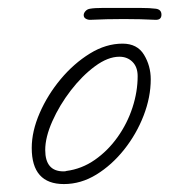

<svg xmlns="http://www.w3.org/2000/svg" viewBox="-20 -469 427 484"><path d="M141 -5Q60 -5 60 -96Q60 -138 80 -184Q100 -230 133 -269.5Q166 -309 206.5 -334Q247 -359 289 -359Q326 -359 343 -331Q360 -303 360 -269Q360 -224 342 -177.5Q324 -131 293 -92Q262 -53 223 -29Q184 -5 141 -5ZM140 -37Q146 -37 147 -38Q186 -43 219 -66Q252 -89 276.5 -123.5Q301 -158 314 -198Q327 -238 327 -277Q327 -300 314 -313Q301 -326 281 -326Q252 -326 219.5 -302Q187 -278 158.5 -241Q130 -204 112 -163.5Q94 -123 94 -91Q94 -37 140 -37ZM207 -419Q201 -419 196 -422Q191 -425 191 -431Q191 -436 195.5 -441Q200 -446 207 -447Q218 -449 239 -449Q260 -449 285 -449Q310 -449 334 -449Q358 -449 373 -447Q387 -445 387 -432Q387 -419 373 -419Q354 -420 333.5 -420.5Q313 -421 292 -421Q270 -421 249 -420.5Q228 -420 207 -419Z"/></svg>

Font: Oooh Baby
Style: Regular
Weight: 400
Designer: Robert E. Leuschke
Foundry: Robert E. Leuschke
Version: Version 1.011; ttfautohint (v1.8.3)